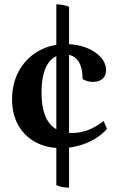

<svg xmlns="http://www.w3.org/2000/svg" viewBox="-20 -758 536 875"><path d="M294.7 97.2Q280.6 97.2 264.4 94.3Q248.3 91.4 236.7 86V-738.2Q250.7 -738.2 266.9 -735.3Q283.1 -732.4 294.7 -727ZM258.5 -83Q191.5 -83 141 -110.7Q90.4 -138.4 62.7 -188.3Q35 -238.2 35 -305.2Q35 -378.8 66.8 -435.6Q98.5 -492.5 154.3 -524.7Q210.2 -557 280.7 -557Q331.5 -557 373 -540.9Q414.5 -524.8 438.9 -497.6Q463.4 -470.3 463.4 -437.2Q463.4 -412.7 447.1 -398.7Q430.9 -384.7 402.4 -384.7Q390.2 -384.7 378.6 -388.1Q367 -391.5 356.3 -397.8Q356.3 -452.6 335.6 -481.3Q315 -509.9 275.2 -509.9Q224.2 -509.9 196.7 -465.1Q169.3 -420.2 169.3 -336.6Q169.3 -243.5 204.1 -197.7Q238.9 -152 309.7 -152Q347 -152 382 -165.5Q417.1 -179.1 452.1 -206.5L467.8 -170.8Q445.5 -144.8 411.8 -124.9Q378.2 -104.9 338.6 -94Q299.1 -83 258.5 -83Z"/></svg>

Font: Pitagon Serif
Style: Regular
Weight: 400
Designer: Travis Tran
Foundry: Pitagon
Version: Version 1.000;gftools[0.9.26]